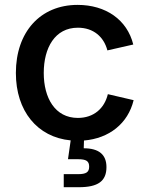

<svg xmlns="http://www.w3.org/2000/svg" viewBox="-20 -573 619 797"><path d="M244.6 204.1H307.1C386.7 204.1 421.9 179.2 421.9 120.6C421.9 68.4 390.1 42.5 327.6 42.5L328.6 10.3C433.1 1.5 511.2 -60.1 534.7 -157.2L427.7 -182.1C413.6 -123 369.1 -83.5 303.2 -83.5C208 -83.5 161.6 -167 161.6 -270C161.6 -374.5 208 -458 303.2 -458C368.2 -458 411.1 -419.9 425.8 -363.8L533.2 -388.2C507.8 -491.2 418.9 -552.7 302.2 -552.7C147 -552.7 45.9 -439.9 45.9 -270C45.9 -112.3 134.8 -3.4 273.4 9.8L262.2 87.9H304.2C337.9 87.9 350.1 95.7 350.1 118.7C350.1 141.6 337.9 149.9 304.2 149.9H244.6Z"/></svg>

Font: Raveo Medium
Style: Regular
Weight: 500
Designer: Jakub Foglar, Rasmus Andersson (Inter)
Foundry: Jakubfoglar.com
Version: Version 1.100;Glyphs 3.2.3 (3260)